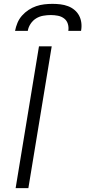

<svg xmlns="http://www.w3.org/2000/svg" viewBox="-20 -975 442 995"><path d="M61 0 182 -735H248L127 0ZM58 -815Q62 -836 70.5 -856.5Q79 -877 94 -894Q109 -911 128 -923.5Q147 -936 167.5 -943Q188 -950 209.5 -952.5Q231 -955 252 -955Q273 -955 293.5 -952.5Q314 -950 332.5 -943Q351 -936 366 -923.5Q381 -911 390 -894Q399 -877 401.5 -856.5Q404 -836 400 -815H334Q337 -834 331.5 -851.5Q326 -869 312 -879.5Q298 -890 280 -893.5Q262 -897 243 -897Q224 -897 204 -893.5Q184 -890 167 -879.5Q150 -869 138.5 -851.5Q127 -834 124 -815Z"/></svg>

Font: Iosevka Aile Light Oblique
Style: Regular
Weight: 300
Italic angle: -9°
Designer: Belleve Invis
Foundry: Belleve Invis
Version: Version 31.1.0; ttfautohint (v1.8.4)